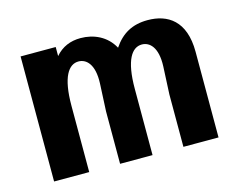

<svg xmlns="http://www.w3.org/2000/svg" viewBox="-74 -587 866 697"><g transform="rotate(-15 359.0 -239.0)"><path d="M50 0H182V-249C182 -358 211 -398 248 -398C277 -398 306 -373 303 -301L298 -197V0H420V-249C420 -358 449 -398 486 -398C515 -398 544 -373 541 -301L536 -197V0H668V-322C668 -439 604 -478 529 -478C471 -478 431 -455 400 -409C374 -457 326 -478 277 -478C239 -478 207 -465 182 -436V-470H50Z"/></g></svg>

Font: Tanklager Original
Style: Regular
Weight: 400
Designer: Ariel Martín Pérez
Foundry: Tunera Type Foundry
Version: Version 1.000;Glyphs 3.3 (3310)